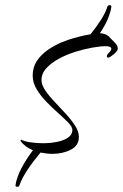

<svg xmlns="http://www.w3.org/2000/svg" viewBox="-20 -725 474 740"><path d="M47 -5Q38 -5 40 -13Q45 -43 62.5 -76.5Q80 -110 107 -146Q75 -159 59 -182L61 -187Q74 -180 97 -176.5Q120 -173 145 -173Q173 -173 199 -178Q225 -183 242 -194.5Q259 -206 259 -224Q259 -236 243.5 -252Q228 -268 205.5 -288Q183 -308 160 -331.5Q137 -355 121.5 -380.5Q106 -406 106 -434Q106 -466 122 -490Q138 -514 163.5 -532Q189 -550 218 -562Q247 -574 272 -580Q289 -585 303 -588Q317 -591 329 -593Q353 -623 370 -650Q387 -677 394 -699Q396 -705 402 -705Q411 -705 409 -697Q401 -650 365 -597Q386 -596 399 -585Q407 -576 420.5 -563Q434 -550 434 -538Q434 -531 425 -522Q416 -513 405 -506Q401 -503 397 -503Q392 -503 392 -508Q392 -514 397 -519Q409 -530 409 -537Q409 -547 387 -547Q367 -547 336 -541.5Q305 -536 271 -525.5Q237 -515 207.5 -499Q178 -483 159 -462.5Q140 -442 140 -416Q140 -398 154.5 -376.5Q169 -355 190.5 -332.5Q212 -310 233.5 -286.5Q255 -263 269.5 -240.5Q284 -218 284 -197Q284 -164 253 -148Q222 -132 181 -132Q170 -132 158.5 -133.5Q147 -135 136 -137Q106 -101 85 -69Q64 -37 55 -11Q54 -5 47 -5Z"/></svg>

Font: The Nautigal
Style: Regular
Weight: 400
Designer: Robert E. Leuschke
Foundry: Robert E. Leuschke
Version: Version 1.100; ttfautohint (v1.8.3)